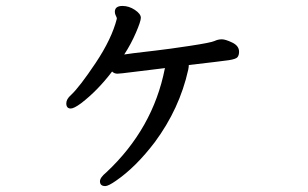

<svg xmlns="http://www.w3.org/2000/svg" viewBox="-20 -587 1040 649"><path d="M335.9 42Q317.9 42 317.9 25.9Q317.9 13.2 338.9 -3.9Q497.1 -151.9 537.1 -355L538.1 -356.9Q532.2 -356 506.1 -353Q480 -350.1 432.4 -344Q384.8 -337.9 377 -337.9Q366.2 -337.9 358.9 -345.2Q310.1 -280.8 253.9 -237.8Q230 -220.2 219.2 -220.2Q204.1 -220.2 204.1 -237.8Q204.1 -252 220.2 -266.1Q249 -293 303.5 -374.5Q357.9 -456.1 375 -523.9Q375 -527.8 371.6 -533.9Q368.2 -540 368.2 -546.9Q368.2 -566.9 394 -566.9Q416 -566.9 436 -553.5Q456.1 -540 456.1 -526.9Q456.1 -515.1 439.5 -476.6Q422.9 -438 399.9 -402.8L431.2 -407.2Q461.9 -411.1 505.4 -416Q548.8 -420.9 621.3 -431.9Q693.8 -442.9 705.3 -448.5Q716.8 -454.1 730 -454.1Q742.2 -454.1 765.1 -443.1Q788.1 -432.1 788.1 -412.1Q788.1 -400.9 783 -394Q777.8 -387.2 752.9 -383.5Q728 -379.9 618.2 -367.2Q618.2 -360.8 616.2 -351.1Q586.9 -219.2 502.9 -106Q439 -22 372.1 23.9Q346.2 42 335.9 42Z"/></svg>

Font: LXGW WenKai Mono GB Screen
Style: Regular
Weight: 400
Monospace: yes
Designer: LXGW / Fontworks Inc.
Foundry: LXGW / Fontworks Inc.
Version: Version 1.510;January 18,2025